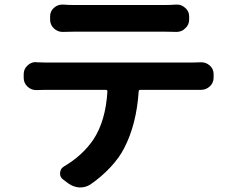

<svg xmlns="http://www.w3.org/2000/svg" viewBox="-20 -782 1040 851"><path d="M710 -641.6H308.6Q287.1 -641.6 259.8 -640.6Q258.8 -640.6 256.8 -640.6Q235.4 -640.6 218.8 -656.2Q202.1 -671.9 202.1 -695.3V-709Q202.1 -732.4 218.8 -747.1Q235.4 -761.7 255.9 -761.7Q257.8 -761.7 259.8 -761.7Q284.2 -759.8 307.6 -759.8H710Q735.4 -759.8 760.7 -761.7Q762.7 -761.7 764.6 -761.7Q785.2 -761.7 800.8 -747.1Q818.4 -732.4 818.4 -709V-695.3Q818.4 -671.9 800.8 -656.2Q785.2 -640.6 762.7 -640.6Q761.7 -640.6 760.7 -640.6Q732.4 -641.6 710 -641.6ZM180.7 -504.9H835.9Q849.6 -504.9 869.1 -505.9Q871.1 -505.9 873 -505.9Q893.6 -505.9 910.2 -491.2Q926.8 -476.6 926.8 -453.1V-438.5Q926.8 -415 910.2 -399.4Q893.6 -383.8 871.1 -383.8Q870.1 -383.8 869.1 -383.8Q851.6 -383.8 835.9 -383.8H602.5Q594.7 -383.8 594.7 -377Q585 -231.4 531.2 -127Q509.8 -84 469.7 -41Q429.7 2 379.9 36.1Q359.4 48.8 335.9 48.8Q334 48.8 331.1 48.8Q305.7 46.9 283.2 31.2L259.8 13.7Q246.1 3.9 246.1 -12.7Q246.1 -34.2 264.6 -44.9Q345.7 -92.8 393.6 -163.1Q448.2 -245.1 456.1 -377Q456.1 -383.8 448.2 -383.8H180.7Q165 -383.8 142.6 -382.8Q141.6 -382.8 139.6 -382.8Q118.2 -382.8 101.6 -398.4Q85 -414.1 85 -437.5V-453.1Q85 -476.6 102.5 -492.2Q118.2 -506.8 138.7 -506.8Q140.6 -506.8 142.6 -505.9Q164.1 -504.9 180.7 -504.9Z"/></svg>

Font: Gen Jyuu Gothic Monospace Bold
Style: Bold
Weight: 700
Designer: [Source Han Sans]
Ryoko NISHIZUKA  (kana & ideographs); Paul D. Hunt (Latin, Greek & Cyrillic); Wenlong ZHANG  (bopomofo
Version: Version 1.002.20150607